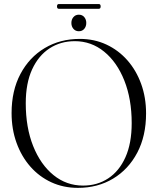

<svg xmlns="http://www.w3.org/2000/svg" viewBox="-20 -898 762 928"><path d="M366 -710Q435.5 -710 494 -682.8Q552.5 -655.5 595.5 -606.8Q638.5 -558 662.2 -492.5Q686 -427 686 -350Q686 -241 643.5 -160.2Q601 -79.5 526.8 -34.8Q452.5 10 356.5 10Q286.5 10 228 -17Q169.5 -44 126.5 -93Q83.5 -142 59.8 -208Q36 -274 36 -351.5Q36 -460 78.8 -540.5Q121.5 -621 196 -665.5Q270.5 -710 366 -710ZM616.5 -303Q616.5 -419 581 -508.5Q545.5 -598 483.2 -648.5Q421 -699 341.5 -699Q273 -699 219.5 -664.2Q166 -629.5 135.2 -562.5Q104.5 -495.5 104.5 -399Q104.5 -282 140.2 -192.2Q176 -102.5 238.5 -51.8Q301 -1 381.5 -1Q450 -1 503 -35.8Q556 -70.5 586.2 -137.8Q616.5 -205 616.5 -303ZM361 -747Q345 -747 335 -758.5Q325 -770 325 -787Q325 -804 335 -815.5Q345 -827 361 -827Q377.5 -827 387.2 -815.5Q397 -804 397 -787Q397 -770 387.2 -758.5Q377.5 -747 361 -747ZM255.5 -867Q255.5 -878.5 264.5 -878.5H457.5Q466.5 -878.5 466.5 -867Q466.5 -855.5 457.5 -855.5H264.5Q255.5 -855.5 255.5 -867Z"/></svg>

Font: Fraunces 144pt S000 Light
Style: Regular
Weight: 300
Version: Version 1.000; ttfautohint (v1.8.3)